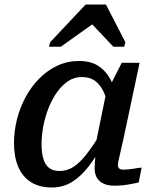

<svg xmlns="http://www.w3.org/2000/svg" viewBox="-20 -818 689 850"><path d="M501 -364 462 -334Q454 -378 439.5 -410Q425 -442 401.5 -459.5Q378 -477 342 -477Q309 -477 282 -459Q255 -441 233 -410.5Q211 -380 195.5 -341Q180 -302 172 -260.5Q164 -219 164 -180Q164 -142 172 -115Q180 -88 197.5 -74.5Q215 -61 244 -61Q278 -61 306.5 -80Q335 -99 364 -136.5Q393 -174 427 -229L446 -198Q412 -134 376.5 -86.5Q341 -39 300.5 -13.5Q260 12 209 12Q154 12 116.5 -12Q79 -36 60.5 -80Q42 -124 42 -185Q42 -237 55 -289Q68 -341 93 -387.5Q118 -434 153.5 -470Q189 -506 233.5 -527Q278 -548 330 -548Q384 -548 418.5 -524Q453 -500 473 -458.5Q493 -417 501 -364ZM598 -540 528 -210Q520 -173 514 -148Q508 -123 505 -109Q502 -95 502 -88Q502 -77 508 -72Q514 -67 526 -67Q549 -67 570.5 -71Q592 -75 607 -76L594 -10Q579 -7 561.5 -3.5Q544 0 525 2Q506 4 484 4Q458 4 438.5 -5Q419 -14 409 -31Q399 -48 399 -74Q399 -84 400.5 -105.5Q402 -127 405 -157L397 -148L451 -412L458 -420L519 -540ZM449 -798H359L202 -631L197 -611H249L415 -729L360 -740L482 -611H530L535 -631Z"/></svg>

Font: Roboto Serif 20pt Medium
Style: Italic
Weight: 500
Italic angle: -10°
Version: Version 1.008